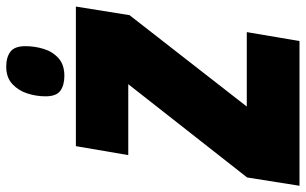

<svg xmlns="http://www.w3.org/2000/svg" viewBox="-226 -760 958 601"><g transform="rotate(-90 252.5 -459.0)"><path d="M-28 0 -2 -164 290 -536H68L96 -700H533L506 -532L220 -165H453L425 0ZM316 -736Q287 -736 269.5 -748.5Q252 -761 252 -795Q252 -824 261 -852Q270 -880 290.5 -899Q311 -918 345 -918Q374 -918 391.5 -905Q409 -892 409 -858Q409 -829 400.5 -801Q392 -773 371.5 -754.5Q351 -736 316 -736Z"/></g></svg>

Font: Georama Semi Condensed Black
Style: Italic
Weight: 900
Width: 4
Italic angle: -9°
Designer: Jean-Baptiste Levee
Foundry: Production Type
Version: Version 1.000